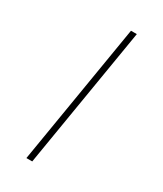

<svg xmlns="http://www.w3.org/2000/svg" viewBox="-235 -911 971 1141"><g transform="rotate(30 250.0 -340.0)"><path d="M150 143 310 -823H350L190 143Z"/></g></svg>

Font: Iosevka Curly Extralight
Style: Italic
Weight: 200
Italic angle: -9°
Monospace: yes
Designer: Belleve Invis
Foundry: Belleve Invis
Version: Version 22.1.2; ttfautohint (v1.8.4)